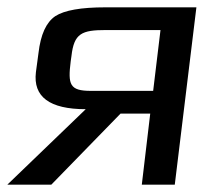

<svg xmlns="http://www.w3.org/2000/svg" viewBox="-37 -504 556 524"><path d="M103 0 292 -194H373L350 0H440L499 -484H251C184 -484 139 -476 114 -460C89 -443 74 -410 68 -359L61 -307C53 -240 98 -206 197 -206L-17 0ZM252 -422H401L381 -256H211C153 -256 148 -273 156 -337L158 -351C165 -413 186 -422 252 -422Z"/></svg>

Font: Gamestation Display
Style: Italic
Weight: 400
Designer: Jonas Hecksher
Foundry: Jonas Hecksher, Playtypeª, e-types AS
Version: Version 1.003